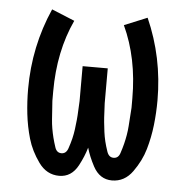

<svg xmlns="http://www.w3.org/2000/svg" viewBox="-44 -558 587 609"><g transform="rotate(5 250.0 -254.0)"><path d="M166 8Q126 8 100.5 -27.5Q75 -63 64 -101Q53 -139 48.5 -178.5Q44 -218 44 -258Q44 -394 98 -516L171 -486Q124 -385 124 -257V-247V-237V-227Q125 -213 126 -198Q127 -183 128 -168.5Q129 -154 131.5 -139.5Q134 -125 137.5 -111Q141 -97 146.5 -80.5Q152 -64 167 -64Q182 -64 188 -81.5Q194 -99 197.5 -113.5Q201 -128 203 -143Q205 -158 206.5 -173.5Q208 -189 208.5 -204Q209 -219 210 -234V-345H290V-234Q291 -219 291.5 -204Q292 -189 293.5 -173.5Q295 -158 297 -143Q299 -128 302.5 -113.5Q306 -99 312 -81.5Q318 -64 333 -64Q348 -64 353.5 -80.5Q359 -97 362.5 -111Q366 -125 368.5 -139.5Q371 -154 372 -168.5Q373 -183 374 -198Q375 -213 376 -227V-237V-247V-257Q376 -385 329 -486L402 -516Q456 -394 456 -258Q456 -218 451.5 -178.5Q447 -139 436 -101Q425 -63 399.5 -27.5Q374 8 334 8Q295 8 274 -31Q258 -61 250 -89Q242 -61 226 -31Q205 8 166 8Z"/></g></svg>

Font: Iosevka SS08
Style: Regular
Weight: 400
Monospace: yes
Designer: Belleve Invis
Foundry: Belleve Invis
Version: 2.1.0; ttfautohint (v1.8.2)